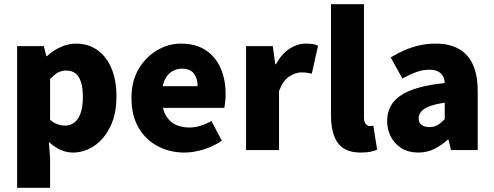

<svg xmlns="http://www.w3.org/2000/svg" viewBox="-20 -719 2366 920"><path d="M62 181V-498H190L202 -450H205Q234 -477 270.5 -493.5Q307 -510 344 -510Q404 -510 447.5 -478.5Q491 -447 514.5 -390.5Q538 -334 538 -257Q538 -171 508 -111Q478 -51 430.5 -19.5Q383 12 330 12Q298 12 269 -1.5Q240 -15 214 -39L220 38V181ZM292 -117Q315 -117 334.5 -130.5Q354 -144 365.5 -174.5Q377 -205 377 -255Q377 -298 368 -326Q359 -354 341.5 -367.5Q324 -381 297 -381Q276 -381 258 -371.5Q240 -362 220 -340V-145Q237 -130 256 -123.5Q275 -117 292 -117Z M864 12Q793 12 735 -19Q677 -50 643.5 -108Q610 -166 610 -249Q610 -330 644 -388Q678 -446 732.5 -478Q787 -510 847 -510Q919 -510 966.5 -478Q1014 -446 1037.5 -391.5Q1061 -337 1061 -270Q1061 -249 1059 -230Q1057 -211 1055 -202H734L732 -306H927Q927 -342 909.5 -366Q892 -390 850 -390Q827 -390 804.5 -377Q782 -364 768 -333Q754 -302 756 -249Q757 -193 777 -162Q797 -131 826 -119.5Q855 -108 886 -108Q913 -108 939.5 -116Q966 -124 993 -139L1043 -45Q1004 -18 956 -3Q908 12 864 12Z M1159 0V-498H1287L1299 -411H1302Q1330 -462 1368 -486Q1406 -510 1444 -510Q1466 -510 1480 -507.5Q1494 -505 1504 -500L1474 -366Q1462 -369 1451 -370.5Q1440 -372 1424 -372Q1396 -372 1366 -352.5Q1336 -333 1317 -283V0Z M1709 12Q1655 12 1624 -10Q1593 -32 1579.5 -71.5Q1566 -111 1566 -164V-699H1724V-158Q1724 -134 1733 -124.5Q1742 -115 1751 -115Q1756 -115 1759.5 -115.5Q1763 -116 1769 -117L1787 -2Q1775 4 1755.5 8Q1736 12 1709 12Z M1984 12Q1938 12 1904.5 -8.5Q1871 -29 1853 -63.5Q1835 -98 1835 -139Q1835 -218 1900.5 -262Q1966 -306 2111 -321Q2110 -342 2101.5 -356Q2093 -370 2077 -377.5Q2061 -385 2037 -385Q2007 -385 1976 -374Q1945 -363 1908 -343L1852 -444Q1885 -464 1920 -479Q1955 -494 1991.5 -502Q2028 -510 2067 -510Q2132 -510 2177 -485.5Q2222 -461 2245.5 -410.5Q2269 -360 2269 -281V0H2141L2129 -50H2126Q2095 -22 2060.5 -5Q2026 12 1984 12ZM2038 -110Q2061 -110 2078 -120.5Q2095 -131 2111 -148V-227Q2064 -220 2036.5 -209Q2009 -198 1997.5 -183.5Q1986 -169 1986 -152Q1986 -131 2000 -120.5Q2014 -110 2038 -110Z"/></svg>

Font: Mada ExtraBold
Style: Regular
Weight: 800
Designer: Khaled Hosny
Version: Version 1.5